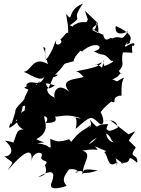

<svg xmlns="http://www.w3.org/2000/svg" viewBox="-20 -949 784 1069"><path d="M469 -840C459 -807 447 -847 385 -805C396 -778 435 -787 368 -807C459 -872 363 -818 442 -929C346 -892 393 -816 348 -872C357 -803 360 -827 360 -741C366 -801 333 -740 316 -729C342 -706 274 -679 295 -729C274 -694 287 -688 234 -611C240 -594 234 -671 218 -686C250 -680 213 -691 247 -592C162 -641 156 -553 112 -549C139 -541 215 -482 230 -529C203 -449 154 -517 127 -477C130 -427 147 -487 115 -460L190 -428L251 -459L280 -528C257 -502 331 -543 286 -532C367 -610 306 -585 390 -608C392 -640 440 -672 451 -697C414 -660 386 -696 400 -680C431 -669 469 -641 437 -663C518 -732 573 -680 502 -663C570 -628 548 -665 599 -610C604 -612 635 -612 562 -581C542 -616 569 -637 548 -572C502 -612 489 -572 546 -602C542 -583 502 -570 398 -551C425 -560 467 -484 451 -523C419 -506 300 -515 367 -437C293 -500 274 -423 285 -404C254 -421 242 -431 242 -461C247 -476 205 -499 286 -473C219 -434 288 -482 178 -475C228 -512 188 -506 168 -439C201 -475 191 -477 140 -450C152 -480 145 -466 117 -406C123 -390 62 -356 65 -325C53 -286 40 -235 38 -268C33 -237 6 -208 114 -300C16 -245 100 -282 106 -356C144 -379 88 -302 142 -342C65 -323 52 -254 112 -228C66 -230 76 -198 45 -133C81 -148 55 -160 8 -166C73 -108 32 -75 4 -79C63 -30 57 -60 22 1C141 -142 164 -107 154 -50C163 -112 231 -109 209 -72C213 -45 259 -60 230 -30C241 -1 245 27 191 37C272 -9 288 7 270 61C247 107 289 107 351 86C324 53 333 36 369 -12C384 -36 347 -7 359 -5C424 -16 419 21 399 9C459 -10 434 24 434 24C453 2 443 27 524 0C443 -13 440 -2 442 20C434 -35 502 -94 438 -110C535 -129 535 -96 509 -134C584 -101 578 -110 560 -103C585 -80 577 -3 634 -47C623 10 640 -69 614 -77C620 -68 708 -10 652 -43C733 -34 668 -105 744 -43C750 -102 689 -61 736 -128L697 -167L733 -219L696 -201L593 -280L557 -276C655 -295 623 -220 646 -245C551 -186 593 -261 558 -211C605 -196 592 -162 617 -156C567 -161 561 -223 583 -258C490 -259 546 -214 479 -284C511 -219 442 -254 456 -174C490 -121 444 -141 519 -182C461 -117 453 -162 430 -130C453 -120 464 -131 509 -188C464 -183 459 -215 488 -256C444 -217 433 -234 365 -145C365 -150 404 -124 365 -174C302 -153 295 -163 260 -176C261 -102 271 -86 279 -133C224 -120 286 -136 187 -152C251 -160 225 -151 182 -174C262 -217 228 -271 226 -298C222 -308 260 -297 234 -264C269 -266 314 -264 276 -318C282 -272 322 -332 433 -289C352 -295 425 -329 401 -231C485 -306 487 -303 525 -269C553 -237 569 -272 540 -325C587 -385 638 -402 587 -389C649 -360 586 -405 649 -417C668 -403 643 -468 671 -517C632 -501 637 -491 623 -499C587 -524 559 -476 634 -522C670 -566 658 -521 642 -554C680 -596 650 -593 664 -657C740 -660 710 -636 716 -701C718 -669 760 -740 679 -689C663 -715 652 -655 692 -718C679 -675 672 -726 651 -685C665 -701 712 -702 702 -718C716 -736 710 -767 625 -804C621 -794 618 -738 693 -775C650 -707 662 -759 604 -735C592 -749 567 -699 554 -758C574 -743 485 -785 483 -805C507 -746 526 -823 513 -833C549 -772 501 -770 552 -730C531 -795 448 -761 526 -819L453 -889Z"/></svg>

Font: Hussar Lance
Style: ExBdObl
Weight: 700
Foundry: Cannot Into Space Fonts, PlusOne Fonts
Version: Version 2.270